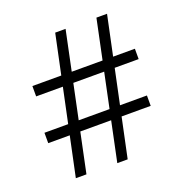

<svg xmlns="http://www.w3.org/2000/svg" viewBox="-108 -669 729 765"><g transform="rotate(-20 256.5 -286.5)"><path d="M261.7 0 381.8 -573.2H426.8L305.7 0ZM30.3 -168.9V-212.9H464.8V-168.9ZM85.9 0 207 -573.2H251L130.9 0ZM48.8 -360.4V-404.3H483.4V-360.4Z"/></g></svg>

Font: Crimson Pro ExtraLight Light
Style: Regular
Weight: 300
Version: Version 1.002